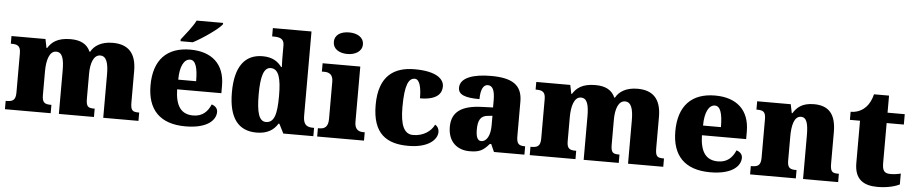

<svg xmlns="http://www.w3.org/2000/svg" viewBox="-43 -1084 6672 1401"><g transform="rotate(5 3292.5 -383.5)"><path d="M14 0H349V-61H345C301 -61 281 -71 281 -125V-301C281 -380 300 -451 350 -451C396 -451 409 -402 409 -317V0H666V-61H662C617 -61 603 -70 603 -131V-312C603 -387 624 -451 673 -451C718 -451 734 -402 734 -317V0H992V-61H988C943 -61 929 -70 929 -131V-360C929 -494 866 -551 756 -551C669 -551 619 -514 597 -472H592C569 -525 522 -551 447 -551C350 -551 308 -514 282 -472H277L264 -536H15V-480H19C63 -480 87 -471 87 -417V-128C87 -70 63 -61 18 -61H14Z M1247 -619V-606H1337C1407 -642 1520 -721 1545 -756V-766H1351C1330 -721 1276 -657 1247 -619ZM1336 10C1497 10 1558 -55 1558 -115C1558 -141 1539 -159 1514 -166C1492 -113 1454 -74 1386 -74C1300 -74 1256 -129 1253 -254H1577V-309C1577 -468 1481 -551 1324 -551C1154 -551 1057 -454 1057 -266C1057 -91 1147 10 1336 10ZM1386 -325H1255C1255 -425 1286 -478 1329 -478C1369 -478 1386 -424 1386 -325Z M1857 10C1935 10 1982 -20 2012 -69H2018L2053 0H2273V-61H2265C2216 -61 2193 -80 2193 -143V-760H1910V-699H1918C1962 -699 1998 -693 1998 -641V-596C1998 -557 1998 -512 2000 -482H1995C1967 -520 1927 -549 1854 -549C1727 -549 1653 -460 1653 -267C1653 -75 1727 10 1857 10ZM1919 -73C1868 -73 1849 -138 1849 -269C1849 -397 1868 -468 1920 -468C1980 -468 1998 -397 1998 -270C1998 -137 1980 -73 1919 -73Z M2468 -619C2525 -619 2575 -647 2575 -698C2575 -752 2525 -777 2468 -777C2408 -777 2362 -752 2362 -698C2362 -647 2408 -619 2468 -619ZM2301 0H2644V-61H2633C2596 -61 2570 -78 2570 -131V-536H2294V-475H2313C2349 -475 2376 -458 2376 -409V-135C2376 -79 2351 -61 2313 -61H2301Z M2969 10C3120 10 3180 -57 3180 -110C3180 -128 3172 -150 3151 -161C3128 -112 3072 -72 2997 -72C2930 -72 2902 -138 2902 -268C2902 -433 2930 -482 2974 -482C3012 -482 3024 -416 3024 -343C3162 -343 3183 -403 3183 -444C3183 -496 3130 -551 2967 -551C2821 -551 2706 -484 2706 -267C2706 -55 2811 10 2969 10Z M3417 10C3488 10 3516 -4 3561 -56H3571L3596 0H3819V-61H3815C3770 -61 3756 -77 3756 -131V-383C3756 -507 3679 -551 3526 -551C3403 -551 3301 -521 3301 -445C3301 -394 3351 -375 3457 -375C3457 -446 3477 -482 3509 -482C3544 -482 3561 -449 3561 -375V-323L3480 -320C3332 -315 3259 -265 3259 -155C3259 -43 3330 10 3417 10ZM3496 -71C3469 -71 3457 -99 3457 -152C3457 -220 3475 -255 3531 -259L3562 -262V-191C3562 -118 3536 -71 3496 -71Z M3858 0H4193V-61H4189C4145 -61 4125 -71 4125 -125V-301C4125 -380 4144 -451 4194 -451C4240 -451 4253 -402 4253 -317V0H4510V-61H4506C4461 -61 4447 -70 4447 -131V-312C4447 -387 4468 -451 4517 -451C4562 -451 4578 -402 4578 -317V0H4836V-61H4832C4787 -61 4773 -70 4773 -131V-360C4773 -494 4710 -551 4600 -551C4513 -551 4463 -514 4441 -472H4436C4413 -525 4366 -551 4291 -551C4194 -551 4152 -514 4126 -472H4121L4108 -536H3859V-480H3863C3907 -480 3931 -471 3931 -417V-128C3931 -70 3907 -61 3862 -61H3858Z M5180 10C5341 10 5402 -55 5402 -115C5402 -141 5383 -159 5358 -166C5336 -113 5298 -74 5230 -74C5144 -74 5100 -129 5097 -254H5421V-309C5421 -468 5325 -551 5168 -551C4998 -551 4901 -454 4901 -266C4901 -91 4991 10 5180 10ZM5230 -325H5099C5099 -425 5130 -478 5173 -478C5213 -478 5230 -424 5230 -325Z M5472 0H5807V-61H5803C5759 -61 5740 -71 5740 -125V-301C5740 -380 5755 -451 5806 -451C5849 -451 5860 -402 5860 -317V0H6117V-61H6113C6068 -61 6054 -70 6054 -131V-360C6054 -494 5999 -551 5892 -551C5804 -551 5766 -513 5741 -472H5736L5723 -536H5477V-475H5481C5525 -475 5545 -466 5545 -412V-128C5545 -70 5521 -61 5476 -61H5472Z M6405 10C6488 10 6543 -10 6567 -22V-102C6546 -96 6518 -92 6491 -92C6443 -92 6432 -116 6432 -170V-460H6558V-536H6432V-661H6322C6312 -620 6294 -587 6276 -568C6257 -547 6220 -519 6163 -519V-460H6237V-150C6237 -32 6302 10 6405 10Z"/></g></svg>

Font: Noto Serif Gurmukhi Black
Style: Regular
Weight: 900
Designer: Vaibhav Singh and the Monotype Design Team
Foundry: Monotype Imaging Inc.
Version: Version 2.004